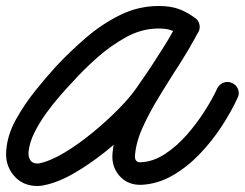

<svg xmlns="http://www.w3.org/2000/svg" viewBox="-42 -575 816 640"><path d="M607 -516Q620 -508 623 -492.5Q626 -477 617 -464Q608 -451 592.5 -448.5Q577 -446 565 -455Q545 -468 529 -474Q513 -480 487 -480Q431 -480 379 -451.5Q327 -423 281.5 -382.5Q236 -342 202 -304Q182 -283 157.5 -255Q133 -227 110.5 -195.5Q88 -164 72 -131.5Q56 -99 53 -68Q52 -52 59 -41Q66 -30 83 -30Q86 -30 87 -30Q126 -38 172.5 -66Q219 -94 265.5 -132Q312 -170 350.5 -209Q389 -248 411 -279Q449 -333 484.5 -387.5Q520 -442 551 -501Q560 -517 574.5 -520Q589 -523 601 -517Q613 -511 619.5 -497.5Q626 -484 618 -467Q606 -443 593 -422Q593 -422 594 -422Q594 -423 594 -423Q589 -414 583.5 -405Q578 -396 573 -388Q573 -388 573 -388Q573 -388 573 -388Q550 -351 527 -315Q504 -279 482 -242Q482 -242 482 -242Q482 -242 482 -242Q458 -203 435 -153.5Q412 -104 408 -58Q406 -33 427 -34Q469 -36 508.5 -62Q548 -88 581.5 -126.5Q615 -165 641 -206Q667 -247 682 -280Q689 -294 703.5 -299.5Q718 -305 732 -298Q746 -292 751.5 -277.5Q757 -263 750 -249Q730 -205 698 -155.5Q666 -106 624.5 -62.5Q583 -19 534 9.5Q485 38 431 41Q385 43 357 12Q329 -19 333 -64Q338 -119 363.5 -176.5Q389 -234 417 -281Q417 -281 417 -281Q417 -280 417 -280Q439 -318 462.5 -354Q486 -390 509 -427Q509 -427 509 -427Q509 -427 509 -427Q514 -435 519 -443.5Q524 -452 529 -460Q529 -460 529 -461Q529 -461 529 -461Q541 -479 550 -500Q558 -516 573 -519Q588 -522 600 -516Q613 -509 619.5 -495.5Q626 -482 617 -466Q585 -405 548.5 -348.5Q512 -292 472 -236Q445 -198 402 -153.5Q359 -109 307.5 -68Q256 -27 203 3.5Q150 34 102 43Q93 45 83 45Q33 45 3.5 9.5Q-26 -26 -21 -75Q-17 -126 11 -176.5Q39 -227 76 -273Q113 -319 146 -355Q189 -401 242.5 -447.5Q296 -494 357.5 -524.5Q419 -555 487 -555Q524 -555 551 -546Q578 -537 607 -516Q607 -516 607 -516Q607 -516 607 -516Z"/></svg>

Font: FRB American Cursive Guidelines Arrows Extrabold
Style: Bold Italic
Weight: 800
Italic angle: -25°
Version: Version 2.0;Modular Font Editor K font №1